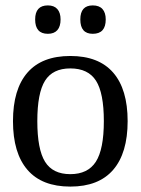

<svg xmlns="http://www.w3.org/2000/svg" viewBox="-20 -683 520 710"><path d="M28 -235Q28 -353 81.5 -414.5Q135 -476 240 -476Q345 -476 398.5 -414.5Q452 -353 452 -235Q452 -117 398.5 -55Q345 7 240 7Q135 7 81.5 -55Q28 -117 28 -235ZM364 -235Q364 -339 335 -384.5Q306 -430 240 -430Q175 -430 146.5 -384.5Q118 -339 118 -235Q118 -131 146.5 -85Q175 -39 240 -39Q305 -39 334.5 -85Q364 -131 364 -235ZM110 -611Q110 -663 157 -663Q180 -663 192 -649.5Q204 -636 204 -611Q204 -585 192 -571.5Q180 -558 157 -558Q110 -558 110 -611ZM277 -611Q277 -663 323 -663Q347 -663 359 -649.5Q371 -636 371 -611Q371 -558 323 -558Q277 -558 277 -611Z"/></svg>

Font: Caladea
Style: Regular
Weight: 400
Designer: Carolina Giovagnoli and Andres Torresi
Foundry: Carolina Giovagnoli & Andres Torresi
Version: Version 1.001